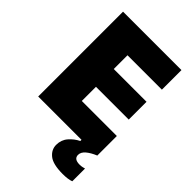

<svg xmlns="http://www.w3.org/2000/svg" viewBox="-272 -816 1141 1141"><g transform="rotate(45 299.0 -245.0)"><path d="M57.5 0V-713H548.5V-548.5H259.5V-433H535V-283.5H259.5V-164.5H554V0ZM485.5 223Q404.5 223 370.2 195.5Q336 168 336 127.5Q336 85.5 361.8 56Q387.5 26.5 421.5 10V-25.5L516 -37L553.5 0Q516 15.5 493 35Q470 54.5 470 78Q470 112.5 517.5 112.5Q531 112.5 541 110Q551 107.5 557 106V213Q531.5 223 485.5 223Z"/></g></svg>

Font: Commissioner ExtraBold
Style: Regular
Weight: 800
Designer: Kostas Bartsokas
Foundry: Kostas Bartsokas
Version: Version 1.000; ttfautohint (v1.8.3)